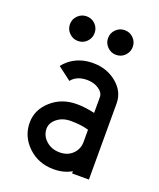

<svg xmlns="http://www.w3.org/2000/svg" viewBox="-122 -701 649 786"><g transform="rotate(20 202.5 -307.5)"><path d="M205.1 -63.5Q240.2 -63.5 261.7 -85Q283.2 -106.4 283.2 -136.7V-190.4Q250.5 -200.2 205.1 -200.2Q169.9 -200.2 146 -181.2Q122.1 -162.1 122.1 -136.7Q122.1 -106.4 146 -85Q169.9 -63.5 205.1 -63.5ZM205.1 9.8Q139.2 9.8 94 -33.2Q48.8 -76.2 48.8 -136.7Q48.8 -192.4 94 -232.9Q139.2 -273.4 205.1 -273.4Q240.2 -273.4 283.2 -263.7V-332Q283.2 -352.1 261.7 -366.5Q240.2 -380.9 210 -380.9Q179.7 -380.9 158.2 -366.7Q148.4 -359.9 143.1 -352.1L85 -396Q93.8 -407.7 106.4 -418.5Q149.4 -454.1 210 -454.1Q270.5 -454.1 313.5 -418.5Q356.4 -382.8 356.4 -332V0H283.2V-9.8Q250.5 9.8 205.1 9.8ZM119.6 -517.6Q97.7 -517.6 81.8 -533.4Q65.9 -549.3 65.9 -571.3Q65.9 -593.8 81.8 -609.4Q97.7 -625 119.6 -625Q142.1 -625 157.7 -609.4Q173.3 -593.8 173.3 -571.3Q173.3 -549.3 157.7 -533.4Q142.1 -517.6 119.6 -517.6ZM285.6 -517.6Q263.7 -517.6 247.8 -533.4Q231.9 -549.3 231.9 -571.3Q231.9 -593.8 247.8 -609.4Q263.7 -625 285.6 -625Q308.1 -625 323.7 -609.4Q339.4 -593.8 339.4 -571.3Q339.4 -549.3 323.7 -533.4Q308.1 -517.6 285.6 -517.6Z"/></g></svg>

Font: Catrinity
Style: Regular
Weight: 400
Designer: Alexander Lange
Foundry: High-Logic / Made with FontCreator
Version: Version 2.090;May 20, 2024;FontCreator 15.0.0.2974 64-bit